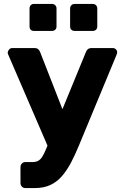

<svg xmlns="http://www.w3.org/2000/svg" viewBox="-20 -764 633 975"><path d="M109 191Q98 191 91 183.5Q84 176 84 165V85Q84 74 91 66.5Q98 59 109 59H144Q162 59 174 52.5Q186 46 195.5 30.5Q205 15 216 -12L416 -499Q419 -508 426 -514Q433 -520 446 -520H553Q562 -520 568.5 -513.5Q575 -507 575 -499Q575 -497 574.5 -494Q574 -491 572 -486L382 -28Q362 21 341 61Q320 101 294.5 130.5Q269 160 235.5 175.5Q202 191 158 191ZM227 -11 22 -486Q19 -493 19 -498Q21 -507 27 -513.5Q33 -520 43 -520H155Q168 -520 174.5 -513.5Q181 -507 184 -499L327 -133ZM359 -607Q349 -607 342.5 -613Q336 -619 336 -630V-721Q336 -731 342.5 -737.5Q349 -744 359 -744H451Q461 -744 467.5 -737.5Q474 -731 474 -721V-630Q474 -619 467.5 -613Q461 -607 451 -607ZM152 -607Q142 -607 136 -613Q130 -619 130 -630V-721Q130 -731 136 -737.5Q142 -744 152 -744H244Q254 -744 260.5 -737.5Q267 -731 267 -721V-630Q267 -619 260.5 -613Q254 -607 244 -607Z"/></svg>

Font: DVN-Rubik
Style: Bold
Weight: 700
Designer: Hubert and Fischer
Foundry: Hubert & Fischer
Version: Version 2.102